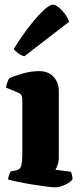

<svg xmlns="http://www.w3.org/2000/svg" viewBox="-20 -806 345 826"><path d="M218 0Q207 0 179 -3.5Q151 -7 117.5 -12.5Q84 -18 55.5 -24Q27 -30 15 -34Q15 -42 18.5 -52Q22 -62 25 -68L49 -73Q65 -76 70.5 -90.5Q76 -105 76 -153V-379Q76 -400 59 -407L6 -429Q8 -443 12.5 -454.5Q17 -466 21 -470Q38 -478 75 -489Q112 -500 149 -500Q187 -500 210 -476Q233 -452 233 -414V-133Q233 -112 228 -97Q223 -82 218 -76L285 -67Q287 -63 289.5 -54Q292 -45 292 -35Q285 -23 260.5 -11.5Q236 0 218 0ZM85 -564Q69 -568 56.5 -578Q44 -588 39 -595Q75 -653 108.5 -695.5Q142 -738 168 -762Q194 -786 207 -786Q217 -786 231 -775.5Q245 -765 258 -748Q271 -731 277 -712Z"/></svg>

Font: Texturina 72pt Black
Style: Regular
Weight: 900
Designer: Guillermo Torres Carreño
Foundry: Omnibus-Type
Version: Version 1.002; ttfautohint (v1.8.3)